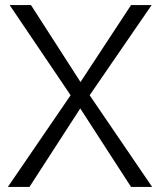

<svg xmlns="http://www.w3.org/2000/svg" viewBox="-20 -736 630 756"><path d="M333 -361 579 0H496L296 -309L96 0H11L258 -361L18 -716H102L297 -413L496 -716H577Z"/></svg>

Font: Almarai Light
Style: Regular
Weight: 300
Designer: Boutros International 2019
Foundry: Created by Boutros International 2019
Version: Version 1.10